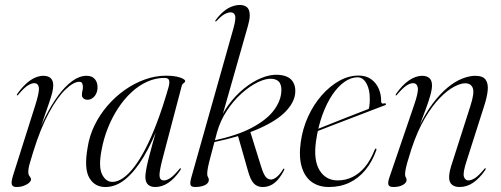

<svg xmlns="http://www.w3.org/2000/svg" viewBox="-20 -742 2008 770"><path d="M48 -359.5Q47.5 -360.5 47.5 -361.8Q47.5 -363 49 -365Q66 -389 83.5 -405.2Q101 -421.5 119 -429.8Q137 -438 154 -438Q173 -438 183.2 -428.5Q193.5 -419 193.5 -399.5Q193.5 -386.5 189.2 -369.5Q185 -352.5 176.2 -327.5Q167.5 -302.5 154.8 -265.5Q142 -228.5 124 -174.5L122 -176Q139.5 -229 163.2 -276Q187 -323 214 -359.5Q241 -396 269.8 -417Q298.5 -438 327.5 -438Q350 -438 361.2 -423.8Q372.5 -409.5 371 -387.5Q370 -374.5 364.5 -364.2Q359 -354 350.2 -348Q341.5 -342 331 -342Q321 -342 314.8 -347.2Q308.5 -352.5 308.5 -361Q308.5 -370 310.5 -377.5Q312.5 -385 312.5 -392.5Q312.5 -402 309.5 -408Q306.5 -414 298 -414Q275 -414 242.8 -383.2Q210.5 -352.5 176.5 -290Q142.5 -227.5 113 -132.5Q105 -105 99.2 -86.2Q93.5 -67.5 93.5 -51Q93.5 -43.5 96.2 -38.8Q99 -34 101.8 -30.5Q104.5 -27 104.5 -22.5Q104.5 -16.5 96.8 -9.2Q89 -2 75.5 3Q62 8 46 8Q34.5 8 30 2.5Q25.5 -3 26.8 -14Q28 -25 33.5 -42L121.5 -320Q138.5 -373.5 135.8 -391Q133 -408.5 117 -408.5Q106.5 -408.5 91.5 -399.2Q76.5 -390 53.5 -362.5Q52 -360.5 50.8 -359.8Q49.5 -359 48 -359.5Z M633 -109.5Q618 -53 619.8 -35.8Q621.5 -18.5 637.5 -18.5Q648.5 -18.5 662.8 -27.8Q677 -37 699 -63.5Q700.5 -66 702 -66.8Q703.5 -67.5 704.5 -67Q706 -66.5 705.5 -64.8Q705 -63 703.5 -60Q681 -26.5 655.5 -9.2Q630 8 602.5 8Q584 8 573.5 -1.8Q563 -11.5 563 -32.5Q563 -42.5 565.8 -59.2Q568.5 -76 574.8 -101.8Q581 -127.5 591 -163Q601 -198.5 615 -246.5L618 -244Q590 -170 556.2 -113.2Q522.5 -56.5 484 -24.2Q445.5 8 402.5 8Q359 8 337.8 -29.5Q316.5 -67 331.5 -151Q338.5 -197 359.2 -239.5Q380 -282 411 -318Q442 -354 480.2 -381Q518.5 -408 560.8 -423.2Q603 -438.5 647 -438.5Q671.5 -438.5 688.5 -434.8Q705.5 -431 714 -426.2Q722.5 -421.5 722.5 -417.5Q722.5 -413.5 719.8 -411.2Q717 -409 714 -406.5Q711 -404 709.5 -400ZM387 -138.5Q374.5 -72.5 389.5 -42.5Q404.5 -12.5 431 -12.5Q450.5 -12.5 472.2 -27Q494 -41.5 517 -71Q540 -100.5 563.5 -145.8Q587 -191 610.2 -252.5Q633.5 -314 656 -392.5Q661 -411 658 -420.2Q655 -429.5 639.5 -429.5Q604 -429.5 570.5 -414.5Q537 -399.5 507.5 -372.2Q478 -345 454 -308.5Q430 -272 412.8 -229Q395.5 -186 387 -138.5Z M916.5 -629.5 746.5 -27.5Q743 -14.5 743.2 -6.5Q743.5 1.5 748.2 4.8Q753 8 762.5 8Q779 8 791.2 4.5Q803.5 1 810.5 -5.5Q817.5 -12 817.5 -21Q817.5 -27 814.2 -31.5Q811 -36 811 -44.5Q811 -55 814 -70.8Q817 -86.5 825.8 -119.2Q834.5 -152 850.5 -212Q863.5 -258 889.8 -298Q916 -338 949 -367.5Q982 -397 1014.5 -412.5Q1047 -428 1071 -426Q1094 -424 1102.5 -408.8Q1111 -393.5 1107.5 -367Q1103 -331 1075 -295.5Q1047 -260 989 -229.2Q931 -198.5 835.5 -178L836.5 -171.5Q950 -195.5 1020.2 -227Q1090.5 -258.5 1124.8 -294Q1159 -329.5 1163.5 -365Q1167.5 -397.5 1151.5 -418.5Q1135.5 -439.5 1095.5 -442Q1064.5 -444 1028.8 -429.5Q993 -415 958.5 -387Q924 -359 896 -320.8Q868 -282.5 853 -237.5L867.5 -263L974.5 -639Q981 -661.5 981.5 -677Q982 -692.5 977.8 -702.5Q973.5 -712.5 964.2 -717.2Q955 -722 941.5 -722Q926 -722 909 -715.5Q892 -709 875.8 -695.2Q859.5 -681.5 845 -661.5Q843.5 -659.5 843.2 -658.2Q843 -657 844 -656Q845.5 -655.5 846.8 -656.2Q848 -657 849.5 -659Q868 -678.5 881.2 -685.5Q894.5 -692.5 905.5 -692.5Q918 -692.5 922.5 -680.2Q927 -668 916.5 -629.5ZM933 -202 974.5 -56.5Q984.5 -20 998.2 -6Q1012 8 1033 8Q1050.5 8 1065.2 1.2Q1080 -5.5 1093.5 -20.5Q1107 -35.5 1119.5 -60Q1120.5 -62.5 1120.5 -63.8Q1120.5 -65 1119.5 -65.5Q1118 -66.5 1117 -65.5Q1116 -64.5 1115 -63Q1102 -41.5 1089.2 -31.8Q1076.5 -22 1066.5 -22Q1053.5 -22.5 1045 -33.5Q1036.5 -44.5 1027.5 -73L982.5 -217.5Z M1221 -211.5Q1221 -211.5 1242 -219.8Q1263 -228 1295 -241Q1327 -254 1361.5 -267.5Q1396 -281 1423.8 -291.8Q1451.5 -302.5 1463 -307L1456.5 -299.5Q1459.5 -306 1461.2 -316.2Q1463 -326.5 1463 -344.5Q1463.5 -382 1449.8 -407Q1436 -432 1414 -432Q1388 -432 1362 -414Q1336 -396 1313.2 -362.5Q1290.5 -329 1273.2 -282Q1256 -235 1247.5 -177Q1236.5 -100 1261.5 -59.2Q1286.5 -18.5 1334.5 -18.5Q1365.5 -18.5 1393 -31.8Q1420.5 -45 1443.2 -72Q1466 -99 1482.5 -141Q1484 -143.5 1485 -145Q1486 -146.5 1487.5 -146Q1489 -146 1489.5 -144.2Q1490 -142.5 1489 -139Q1472.5 -93 1445.2 -60Q1418 -27 1381.2 -9.5Q1344.5 8 1299 8Q1258.5 8 1230.2 -12.2Q1202 -32.5 1190 -72.8Q1178 -113 1186 -171.5Q1193.5 -226 1215.5 -274.2Q1237.5 -322.5 1270 -359.5Q1302.5 -396.5 1340.5 -417.8Q1378.5 -439 1418 -439Q1448 -439 1468.2 -424.5Q1488.5 -410 1498.8 -386.5Q1509 -363 1508.5 -335.5Q1508.5 -330 1511.5 -327.8Q1514.5 -325.5 1522 -327.5Q1524.5 -328 1526 -327.2Q1527.5 -326.5 1528 -325Q1528.5 -323.5 1527.2 -322.2Q1526 -321 1524 -320Q1520 -318.5 1496.2 -309.5Q1472.5 -300.5 1438.2 -287.2Q1404 -274 1366.5 -259.8Q1329 -245.5 1296.2 -232.8Q1263.5 -220 1242.8 -212Q1222 -204 1222 -204Z M1567 -359.5Q1566.5 -360.5 1566.8 -361.8Q1567 -363 1568 -365Q1593.5 -401.5 1620.5 -419.8Q1647.5 -438 1673 -438Q1691.5 -438 1702 -428.8Q1712.5 -419.5 1712.5 -399Q1712.5 -383 1705.2 -357.8Q1698 -332.5 1688 -305.8Q1678 -279 1669.8 -257.2Q1661.5 -235.5 1660 -226L1657.5 -227.5Q1684.5 -286 1714.8 -326Q1745 -366 1775 -390.8Q1805 -415.5 1833.8 -426.8Q1862.5 -438 1886 -438Q1916 -438 1927.2 -422.8Q1938.5 -407.5 1936 -380.5Q1933.5 -353.5 1922 -318L1851.5 -97Q1835.5 -48.5 1840.5 -33.5Q1845.5 -18.5 1858.5 -18.5Q1870 -18.5 1884.8 -27.8Q1899.5 -37 1921.5 -63.5Q1923 -66 1924.2 -66.8Q1925.5 -67.5 1927 -67Q1928.5 -66.5 1928 -64.8Q1927.5 -63 1926 -60Q1903 -26.5 1877.5 -9.2Q1852 8 1823 8Q1804 8 1793 -1Q1782 -10 1781.2 -28.2Q1780.5 -46.5 1789 -75L1866 -315.5Q1883.5 -369 1876.2 -388.5Q1869 -408 1845 -408Q1827.5 -408 1800.8 -394Q1774 -380 1743.8 -349Q1713.5 -318 1683.8 -267.5Q1654 -217 1630 -144.5Q1619 -110.5 1613.5 -90.5Q1608 -70.5 1606.2 -59.8Q1604.5 -49 1604.5 -42.5Q1604.5 -35 1607.5 -30.8Q1610.5 -26.5 1610.5 -19.5Q1610.5 -9 1595.8 -0.5Q1581 8 1558 8Q1540.5 8 1537.8 -1.2Q1535 -10.5 1541 -28.5L1640.5 -320Q1659 -373 1655.5 -390.8Q1652 -408.5 1636 -408.5Q1625.5 -408.5 1610.8 -399.2Q1596 -390 1572.5 -362.5Q1571 -360.5 1569.8 -359.8Q1568.5 -359 1567 -359.5Z"/></svg>

Font: Fraunces 120pt Light
Style: Italic
Weight: 300
Italic angle: -16°
Version: Version 1.000;[b76b70a41]